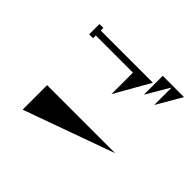

<svg xmlns="http://www.w3.org/2000/svg" viewBox="-198 -1090 1397 1397"><g transform="rotate(45 500.0 -391.5)"><path d="M959 -839 846 -645V-825L740 -645V-839ZM570 -702H188V-674H148V-780H188V-753H725L570 -481ZM193 56V-196H893Z"/></g></svg>

Font: Chokokutai
Style: Regular
Weight: 400
Designer: 108号,108go
Foundry: Font Zone 108
Version: Version 1.000; ttfautohint (v1.8.3)